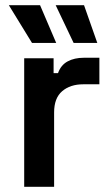

<svg xmlns="http://www.w3.org/2000/svg" viewBox="-20 -718 431 738"><path d="M73 0V-494H186V-437H203Q214 -468 240 -482Q266 -496 302 -496H362V-394H300Q250 -394 219 -367.5Q188 -341 188 -286V0ZM103 -553 14 -698H134L196 -553ZM263 -553 194 -698H303L354 -553Z"/></svg>

Font: Space Grotesk SemiBold
Style: Regular
Weight: 600
Designer: Florian Karsten
Foundry: Florian Karsten
Version: Version 2.000